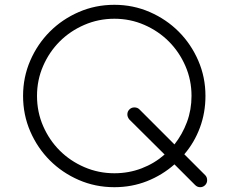

<svg xmlns="http://www.w3.org/2000/svg" viewBox="-20 -779 958 799"><path d="M835 -380Q835 -310 812 -248Q789 -186 747 -137L834 -50Q842 -42 842 -29Q842 -17 833.5 -8.5Q825 0 813 0Q801 0 792 -9L706 -95Q655 -50 591.5 -25Q528 0 456 0Q377 0 308 -30Q239 -60 187.5 -111.5Q136 -163 106 -232Q76 -301 76 -380Q76 -458 106 -527Q136 -596 187.5 -647.5Q239 -699 308 -729Q377 -759 456 -759Q534 -759 603 -729Q672 -699 723.5 -647.5Q775 -596 805 -527Q835 -458 835 -380ZM777 -380Q777 -446 751.5 -504.5Q726 -563 682.5 -606.5Q639 -650 580.5 -675.5Q522 -701 456 -701Q390 -701 331 -675.5Q272 -650 228.5 -606.5Q185 -563 159.5 -504.5Q134 -446 134 -380Q134 -313 159.5 -254.5Q185 -196 228.5 -152.5Q272 -109 331 -83.5Q390 -58 456 -58Q516 -58 569.5 -78.5Q623 -99 665 -136L518 -282Q510 -292 510 -303Q510 -315 518.5 -323.5Q527 -332 539 -332Q552 -332 560 -324L706 -178Q739 -220 758 -271Q777 -322 777 -380Z"/></svg>

Font: Hanken Light
Style: Light
Weight: 300
Designer: Alfredo Marco Pradil
Foundry: Hanken Design Co.
Version: Version 2.06 2014